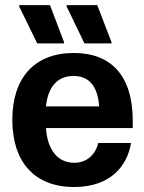

<svg xmlns="http://www.w3.org/2000/svg" viewBox="-20 -720 565 752"><path d="M310.8 -550H416.7V-555L360.8 -700H240.8V-695ZM125.8 -550H230L230.8 -555L175.8 -700H55V-695ZM270.8 12.5C410.8 12.5 478.3 -68.3 493.3 -160H365C355 -118.3 323.3 -82.5 270.8 -82.5C205 -82.5 165.8 -134.2 160 -218.3H500V-246.7C500 -420.8 417.5 -512.5 269.2 -512.5C113.3 -512.5 28.3 -413.3 28.3 -250.8C28.3 -88.3 112.5 12.5 270.8 12.5ZM160 -303.3C168.3 -383.3 207.5 -422.5 268.3 -422.5C330.8 -422.5 363.3 -379.2 368.3 -303.3Z"/></svg>

Font: Familjen Grotesk GF
Style: Bold
Weight: 700
Designer: Anders Wikstroem, Jonas Baeckman, Matilda Gysing, Kristian Moeller
Foundry: Familjen STHLM AB
Version: Version 2.000; Beta; Release 4; Build 6